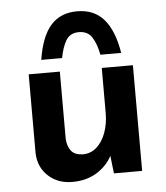

<svg xmlns="http://www.w3.org/2000/svg" viewBox="-51 -714 675 780"><g transform="rotate(-5 287.0 -324.5)"><path d="M213 20Q154 20 115 -16Q76 -52 74 -109V-431H201V-156Q203 -126 217.5 -107.5Q232 -89 265 -88Q297 -88 321 -109Q345 -130 358.5 -166.5Q372 -203 372 -248V-431H499V0H384L374 -86L377 -75Q356 -33 313.5 -6.5Q271 20 213 20ZM292 -669Q361 -669 401 -623Q441 -577 456 -485H371Q363 -529 345.5 -556.5Q328 -584 292 -584Q256 -584 239.5 -556.5Q223 -529 215 -485H130Q145 -580 184.5 -624.5Q224 -669 292 -669Z"/></g></svg>

Font: Reem Kufi Fun SemiBold
Style: Regular
Weight: 600
Designer: Khaled Hosny
Version: Version 1.005